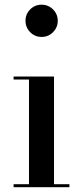

<svg xmlns="http://www.w3.org/2000/svg" viewBox="-20 -778 342 798"><path d="M153 -624.5Q125 -624.5 105.5 -644.2Q86 -664 86 -691.5Q86 -719.5 105.5 -739Q125 -758.5 153 -758.5Q180.5 -758.5 200.2 -739Q220 -719.5 220 -691.5Q220 -664 200.5 -644.2Q181 -624.5 153 -624.5ZM204.5 -460V-12.5H268.5V0H36.5V-12.5H100.5V-447.5H36.5V-460Z"/></svg>

Font: Bodoni Moda 18pt Medium
Style: Regular
Weight: 500
Designer: Owen Earl
Foundry: indestructible type
Version: Version 2.004